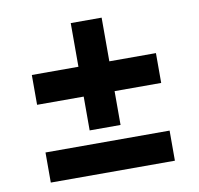

<svg xmlns="http://www.w3.org/2000/svg" viewBox="-68 -639 736 710"><g transform="rotate(-10 300.0 -284.0)"><path d="M242 -165V-292H67V-404H242V-568H358V-404H533V-292H358V-165ZM67 0V-113H533V0Z"/></g></svg>

Font: Source Code Pro ExtraLight Black
Style: Italic
Weight: 900
Italic angle: -11°
Monospace: yes
Version: Version 1.016;hotconv 1.0.116;makeotfexe 2.5.65601